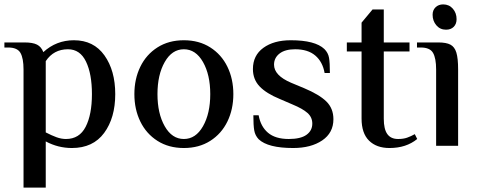

<svg xmlns="http://www.w3.org/2000/svg" viewBox="-22 -663 2169 873"><path d="M85 -347Q85 -398 71 -422.5Q57 -447 15 -447H-2V-470H90Q127 -470 146.5 -460Q166 -450 175 -426Q234 -480 314 -480Q404 -480 453 -411Q502 -342 502 -235Q502 -127 451.5 -58.5Q401 10 305 10Q242 10 186 -20V190H85ZM396 -235Q396 -327 369 -383Q342 -439 287 -439Q222 -439 186 -385V-61Q213 -47 235 -39Q257 -31 278 -31Q339 -31 367.5 -86.5Q396 -142 396 -235Z M589 -235Q589 -304 616 -359.5Q643 -415 694 -447.5Q745 -480 814 -480Q883 -480 934 -447.5Q985 -415 1012 -359.5Q1039 -304 1039 -235Q1039 -166 1012 -110.5Q985 -55 934 -22.5Q883 10 814 10Q745 10 694 -22.5Q643 -55 616 -110.5Q589 -166 589 -235ZM934 -235Q934 -323 901 -381Q868 -439 814 -439Q760 -439 727 -381Q694 -323 694 -235Q694 -147 727 -89Q760 -31 814 -31Q868 -31 901 -89Q934 -147 934 -235Z M1154 -30Q1138 -47 1134 -70Q1130 -93 1130 -139H1154Q1163 -88 1196.5 -59.5Q1230 -31 1291 -31Q1345 -31 1371.5 -50Q1398 -69 1398 -101Q1398 -130 1376 -149.5Q1354 -169 1308 -188L1250 -213Q1189 -238 1158.5 -270Q1128 -302 1128 -349Q1128 -411 1175.5 -445.5Q1223 -480 1300 -480Q1411 -480 1453 -440Q1470 -423 1474 -400.5Q1478 -378 1478 -331H1454Q1445 -382 1411.5 -410.5Q1378 -439 1320 -439Q1274 -439 1249 -419.5Q1224 -400 1224 -369Q1224 -320 1301 -287L1361 -262Q1430 -233 1462 -201.5Q1494 -170 1494 -121Q1494 -59 1443 -24.5Q1392 10 1311 10Q1196 10 1154 -30Z M1622 -124V-429H1555V-470H1622V-560L1672 -620H1723V-470H1840V-429H1723V-123Q1723 -76 1739 -53.5Q1755 -31 1788 -31Q1812 -31 1829 -37Q1846 -43 1864 -53L1875 -31Q1825 10 1749 10Q1690 10 1656 -23.5Q1622 -57 1622 -124Z M1945 -596Q1945 -617 1958.5 -630Q1972 -643 1993 -643Q2020 -643 2037 -623.5Q2054 -604 2054 -576Q2054 -554 2041 -541Q2028 -528 2006 -528Q1979 -528 1962 -548Q1945 -568 1945 -596ZM1961 -347Q1961 -398 1947 -422.5Q1933 -447 1891 -447H1874V-470H1971Q2007 -470 2026 -460Q2045 -450 2053 -424Q2061 -398 2061 -347V0H1961Z"/></svg>

Font: El Messiri Medium
Style: Regular
Weight: 500
Designer: Mohamed Gaber
Foundry: Kief Type Foundry
Version: Version 2.007